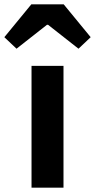

<svg xmlns="http://www.w3.org/2000/svg" viewBox="-66 -863 437 883"><path d="M-46 -692 10 -639 150 -749H155L295 -639L351 -692L227 -843H78ZM79 0H226V-560H79Z"/></svg>

Font: Noto Sans JP
Style: Bold
Weight: 700
Designer: Ryoko NISHIZUKA  (kana, bopomofo & ideographs); Paul D. Hunt (Latin, Greek & Cyrillic); Sandoll Communications , Soo-you
Foundry: Adobe
Version: Version 2.002;hotconv 1.0.116;makeotfexe 2.5.65601